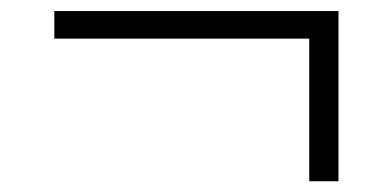

<svg xmlns="http://www.w3.org/2000/svg" viewBox="-20 -425 707 348"><path d="M540.5 -96.5V-355H78.5V-405H593.5V-96.5Z"/></svg>

Font: Encode Sans SC Condensed Thin Light
Style: Regular
Weight: 300
Version: Version 3.002